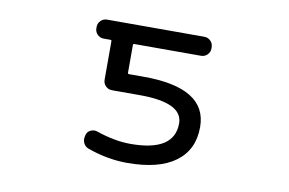

<svg xmlns="http://www.w3.org/2000/svg" viewBox="-62 -653 1124 748"><g transform="rotate(10 500.0 -279.0)"><path d="M479.5 -85.9Q652.3 -85.9 652.3 -197.3Q652.3 -279.3 482.4 -279.3H372.1Q357.4 -279.3 347.2 -289.6Q336.9 -299.8 336.9 -314.5V-466.8Q336.9 -471.7 333 -471.7H305.7Q291 -471.7 280.8 -481.9Q270.5 -492.2 270.5 -505.9V-511.7Q270.5 -526.4 280.8 -536.6Q291 -546.9 305.7 -546.9H690.4Q705.1 -546.9 715.3 -536.6Q725.6 -526.4 725.6 -511.7V-505.9Q725.6 -492.2 715.3 -481.9Q705.1 -471.7 690.4 -471.7H426.8Q421.9 -471.7 421.9 -466.8V-357.4Q421.9 -352.5 426.8 -352.5H484.4Q735.4 -352.5 735.4 -197.3Q735.4 -107.4 669.9 -59.1Q604.5 -10.7 479.5 -10.7Q401.4 -10.7 322.3 -39.1Q308.6 -43.9 302.2 -57.1Q295.9 -70.3 299.8 -85L300.8 -89.8Q304.7 -103.5 317.4 -109.4Q330.1 -115.2 342.8 -111.3Q416 -85.9 479.5 -85.9Z"/></g></svg>

Font: Rounded-L Mgen+ 2m regular
Style: Regular
Weight: 400
Designer: [Source Han Sans]
Ryoko NISHIZUKA  (kana & ideographs); Paul D. Hunt (Latin, Greek & Cyrillic); Wenlong ZHANG  (bopomofo
Version: Version 1.059.20150602